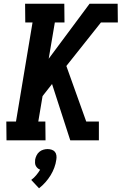

<svg xmlns="http://www.w3.org/2000/svg" viewBox="-20 -755 654 1033"><path d="M225 0H15L14 -101H66L155 -634H116L115 -735H326L327 -634H275L242 -439L462 -735H613L614 -634H523L337 -400L444 -101H512V0H358L260 -303L209 -238L186 -101H224ZM190 258 148 213Q163 202 175 187.5Q187 173 196 158Q188 155 182 149.5Q176 144 172.5 137Q169 130 168.5 121.5Q168 113 169 104Q171 93 176.5 81.5Q182 70 191.5 62Q201 54 213 50.5Q225 47 236 47Q247 47 258 50.5Q269 54 275.5 62Q282 70 283.5 81.5Q285 93 283 104Q280 126 272 147.5Q264 169 252 188.5Q240 208 224 226Q208 244 190 258Z"/></svg>

Font: Iosevka HT Extended
Style: Bold Italic
Weight: 700
Width: 7
Italic angle: -9°
Monospace: yes
Designer: Belleve Invis
Foundry: Belleve Invis
Version: Version 32.3.0; ttfautohint (v1.8.4)